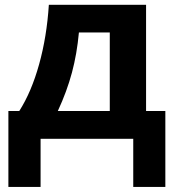

<svg xmlns="http://www.w3.org/2000/svg" viewBox="-20 -566 704 783"><path d="M14.2 -113.3H58.6Q108.4 -191.4 139.6 -304Q170.9 -416.5 179.2 -546.4H575.7V-113.3H654.3V196.3H523.4V0H145.5V196.3H14.2ZM427.7 -113.3V-433.6H301.8Q293.9 -346.7 273.4 -270Q252.9 -193.4 215.8 -113.3Z"/></svg>

Font: Viking Open Sans
Style: Bold
Weight: 700
Foundry: Ascender Corporation
Version: Version 2.001